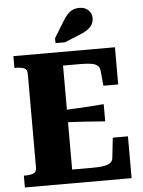

<svg xmlns="http://www.w3.org/2000/svg" viewBox="-61 -986 768 1034"><g transform="rotate(-5 322.5 -469.0)"><path d="M608 -226V0H31V-64H41Q67 -64 83.5 -71Q100 -78 100 -100V-610Q100 -632 83.5 -639Q67 -646 41 -646H31V-710H580V-509H500L492 -592Q490 -610 478 -619.5Q466 -629 443.5 -632.5Q421 -636 389 -636H293V-74H399Q429 -74 450 -76Q471 -78 484.5 -83Q498 -88 505.5 -96.5Q513 -105 514 -118L526 -226ZM266 -396Q306 -398 344 -400Q382 -402 419 -404.5Q456 -407 493 -410V-317Q456 -320 419 -322.5Q382 -325 344 -327.5Q306 -330 266 -331ZM314 -870 263 -787V-760H314L390 -791Q419 -802 437.5 -814.5Q456 -827 465 -843Q474 -859 474 -878Q474 -903 455.5 -920.5Q437 -938 408 -938Q387 -938 370.5 -930.5Q354 -923 340.5 -907.5Q327 -892 314 -870Z"/></g></svg>

Font: Roboto Serif 36pt
Style: Bold
Weight: 700
Version: Version 1.008